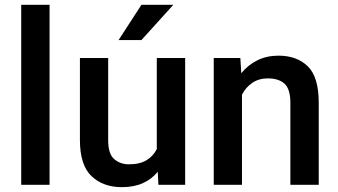

<svg xmlns="http://www.w3.org/2000/svg" viewBox="-20 -770 1408 800"><path d="M186.5 -750V0H68.4V-750Z M640.1 0 637.2 -54.2Q612.8 -23.9 575.7 -7.1Q538.6 9.8 487.8 9.8Q409.7 9.8 361.3 -36.1Q313 -82 313 -187V-528.3H430.7V-186Q430.7 -128.4 456.1 -106.9Q481.4 -85.4 516.6 -85.4Q563 -85.4 591.1 -102.8Q619.1 -120.1 633.3 -148.9V-528.3H751.5V0ZM474.1 -603 569.3 -750H702.1L569.3 -603Z M1095.7 -443.4Q1058.6 -443.4 1031.2 -424.8Q1003.9 -406.2 988.3 -375.5V0H870.6V-528.3H981.4L985.4 -464.8Q1013.2 -499.5 1052.5 -518.8Q1091.8 -538.1 1140.1 -538.1Q1216.8 -538.1 1262.5 -493.7Q1308.1 -449.2 1308.1 -341.3V0H1189.9V-341.8Q1189.9 -398.4 1165.8 -420.9Q1141.6 -443.4 1095.7 -443.4Z"/></svg>

Font: Vazirmatn UI Medium
Style: Regular
Weight: 500
Designer: Saber Rastikerdar
Foundry: Saber Rastikerdar
Version: Version 33.003